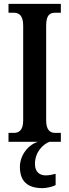

<svg xmlns="http://www.w3.org/2000/svg" viewBox="-20 -734 358 994"><path d="M24 0H177C128 14 83 68 83 130C83 206 124 240 200 240C217 240 251 234 268 224V166C249 171 231 174 217 174C185 174 161 156 161 115C161 52 203 13 236 0H295V-46H266C239 -46 219 -61 219 -111V-601C219 -655 237 -668 266 -668H295V-714H24V-668H52C77 -668 100 -655 100 -602V-110C100 -59 77 -46 52 -46H24Z"/></svg>

Font: Noto Serif Sinhala ExtraCondensed SemiBold
Style: Regular
Weight: 600
Width: 2
Designer: Jelle Bosma - Monotype Design Team
Foundry: Monotype Imaging Inc.
Version: Version 2.007